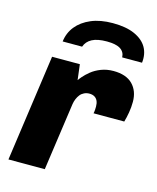

<svg xmlns="http://www.w3.org/2000/svg" viewBox="-111 -811 724 888"><g transform="rotate(15 251.0 -367.0)"><path d="M15 0 87 -511H220L229 -437Q232 -442 243.5 -455.5Q255 -469 274 -484.5Q293 -500 320 -510.5Q347 -521 379 -521Q440 -521 471 -489.5Q502 -458 502 -406Q502 -380 497.5 -354Q493 -328 487 -308H340Q342 -317 342.5 -326Q343 -335 343 -341Q343 -357 338 -368Q333 -379 323 -385Q313 -391 298 -391Q285 -391 273.5 -385.5Q262 -380 254.5 -370.5Q247 -361 242 -349Q237 -337 235 -324L189 0ZM116 -592Q121 -634 146.5 -665.5Q172 -697 215.5 -715.5Q259 -734 319 -734Q383 -734 424 -715.5Q465 -697 483 -665.5Q501 -634 496 -592H401Q400 -618 379 -631.5Q358 -645 314 -645Q269 -645 243.5 -631.5Q218 -618 209 -592Z"/></g></svg>

Font: Chivo Medium ExtraBold
Style: Italic
Weight: 800
Italic angle: -8.05°
Version: Version 2.002